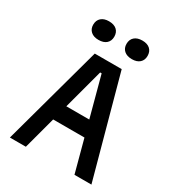

<svg xmlns="http://www.w3.org/2000/svg" viewBox="-238 -1189 1226 1334"><g transform="rotate(30 375.0 -522.0)"><path d="M48 0 267 -800H483L702 0H566L377 -705H365L176 0ZM183 -259V-384H567V-259ZM241 -895Q202 -895 179.5 -915Q157 -935 157 -969Q157 -1004 179.5 -1024Q202 -1044 241 -1044Q282 -1044 304 -1024Q326 -1004 326 -969Q326 -935 304 -915Q282 -895 241 -895ZM509 -895Q469 -895 446.5 -915Q424 -935 424 -969Q424 -1004 446.5 -1024Q469 -1044 509 -1044Q549 -1044 571 -1024Q593 -1004 593 -969Q593 -935 571 -915Q549 -895 509 -895Z"/></g></svg>

Font: Martian Mono SemiExpanded Medium
Style: Regular
Weight: 500
Width: 6
Designer: Roman Shamin
Foundry: Evil Martians
Version: Version 1.000